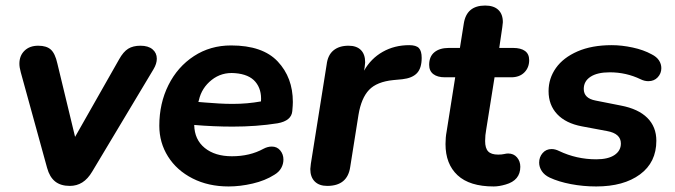

<svg xmlns="http://www.w3.org/2000/svg" viewBox="-20 -663 2436 693"><path d="M150 -57 55 -402Q50 -420 50 -433Q50 -462 68.5 -480Q87 -498 118 -498Q148 -498 163.5 -484Q179 -470 187 -434L251 -169L410 -449Q425 -476 442.5 -487Q460 -498 487 -498Q515 -498 530.5 -485Q546 -472 546 -451Q546 -433 534 -413L313 -44Q297 -17 277 -4.5Q257 8 232 8Q199 8 179 -8Q159 -24 150 -57Z M555 -209Q555 -290 588 -356Q621 -422 680 -460.5Q739 -499 814 -499Q928 -499 982.5 -441Q1037 -383 1037 -295Q1037 -284 1035 -262Q1032 -227 982 -218Q906 -206 820 -206Q752 -206 681 -212Q682 -159 719 -129Q756 -99 817 -99Q882 -99 931 -126Q946 -134 961 -134Q980 -134 991.5 -120Q1003 -106 1003 -87Q1003 -71 995 -56.5Q987 -42 970 -32Q937 -11 892 -0.5Q847 10 805 10Q732 10 675 -19Q618 -48 586.5 -98Q555 -148 555 -209ZM720 -293Q745 -291 770 -289.5Q795 -288 820 -288Q873 -288 922 -297Q925 -340 902 -367.5Q879 -395 828 -399Q780 -403 744 -374.5Q708 -346 698 -302L696 -295Z M1100 -53Q1100 -58 1102 -72L1159 -430Q1163 -464 1183.5 -481Q1204 -498 1238 -498Q1267 -498 1282.5 -482.5Q1298 -467 1298 -438Q1298 -433 1296 -419L1294 -408Q1319 -452 1361.5 -476Q1404 -500 1457 -500Q1482 -500 1492 -489.5Q1502 -479 1502 -454Q1502 -417 1485 -399Q1468 -381 1432 -377L1400 -374Q1340 -368 1312 -338.5Q1284 -309 1274 -249L1244 -60Q1234 8 1161 8Q1132 8 1116 -8Q1100 -24 1100 -53Z M1588 -143Q1588 -167 1592 -188L1623 -384H1586Q1559 -384 1544 -395.5Q1529 -407 1529 -429Q1529 -459 1548 -474.5Q1567 -490 1600 -490H1640L1654 -578Q1664 -643 1731 -643Q1762 -643 1778.5 -627.5Q1795 -612 1795 -583Q1794 -574 1793 -565L1782 -490H1832Q1860 -490 1875 -479Q1890 -468 1890 -446Q1890 -419 1872.5 -401.5Q1855 -384 1825 -384H1765L1735 -196Q1731 -175 1731 -154Q1731 -128 1742 -116.5Q1753 -105 1778 -105Q1791 -105 1799.5 -107Q1808 -109 1814 -109Q1834 -109 1846 -95Q1858 -81 1858 -61Q1858 -12 1805 3Q1781 10 1762 10Q1675 10 1631.5 -30.5Q1588 -71 1588 -143Z M1964 -22Q1945 -31 1935.5 -45.5Q1926 -60 1926 -76Q1926 -96 1938.5 -110.5Q1951 -125 1971 -125Q1984 -125 1998 -118Q2061 -88 2132 -88Q2175 -88 2198 -103.5Q2221 -119 2221 -145Q2221 -181 2171 -190L2080 -207Q2022 -218 1991 -251Q1960 -284 1960 -334Q1960 -380 1986.5 -417.5Q2013 -455 2064.5 -477.5Q2116 -500 2188 -500Q2224 -500 2263.5 -491.5Q2303 -483 2332 -467Q2350 -458 2358.5 -445Q2367 -432 2367 -417Q2367 -398 2354 -384Q2341 -370 2320 -370Q2306 -370 2292 -377Q2240 -402 2181 -402Q2136 -402 2111.5 -386Q2087 -370 2087 -342Q2087 -308 2130 -300L2221 -282Q2284 -270 2316.5 -237.5Q2349 -205 2349 -155Q2349 -77 2290 -33.5Q2231 10 2132 10Q2085 10 2040.5 1.5Q1996 -7 1964 -22Z"/></svg>

Font: SN Pro Bold
Style: Bold Italic
Weight: 700
Italic angle: -9°
Designer: Tobias Whetton
Foundry: Supernotes
Version: Version 1.003